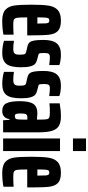

<svg xmlns="http://www.w3.org/2000/svg" viewBox="445 -1228 791 1721"><g transform="rotate(90 840.5 -367.5)"><path d="M297 -216H136Q136 -153 139 -129.5Q142 -106 153 -98.5Q164 -91 194 -91Q254 -91 291 -94V-3Q236 8 166 8Q99 8 68 -20Q37 -48 29.5 -99.5Q22 -151 22 -254Q22 -355 30.5 -408Q39 -461 69.5 -489.5Q100 -518 165 -518Q229 -518 256.5 -492Q284 -466 290.5 -416Q297 -366 297 -254ZM136 -307H191V-310Q191 -361 189.5 -381Q188 -401 182.5 -407.5Q177 -414 164 -414Q151 -414 145.5 -408Q140 -402 138 -380Q136 -358 136 -307Z M346 -8V-97Q362 -94 382 -92.5Q402 -91 420 -91Q445 -91 457.5 -101.5Q470 -112 470 -144Q470 -172 467.5 -184Q465 -196 460 -200Q455 -204 443 -207L392 -219Q371 -224 359.5 -237.5Q348 -251 343 -280Q338 -309 338 -363Q338 -445 369.5 -481.5Q401 -518 469 -518Q493 -518 519.5 -514.5Q546 -511 563 -504V-413Q521 -419 493 -419Q471 -419 463 -408.5Q455 -398 455 -370Q455 -345 456.5 -334.5Q458 -324 462 -320.5Q466 -317 476 -315L517 -304Q538 -299 551.5 -287.5Q565 -276 574 -246Q583 -216 583 -161Q583 -66 553 -29Q523 8 455 8Q426 8 395.5 3.5Q365 -1 346 -8Z M624 -8V-97Q640 -94 660 -92.5Q680 -91 698 -91Q723 -91 735.5 -101.5Q748 -112 748 -144Q748 -172 745.5 -184Q743 -196 738 -200Q733 -204 721 -207L670 -219Q649 -224 637.5 -237.5Q626 -251 621 -280Q616 -309 616 -363Q616 -445 647.5 -481.5Q679 -518 747 -518Q771 -518 797.5 -514.5Q824 -511 841 -504V-413Q799 -419 771 -419Q749 -419 741 -408.5Q733 -398 733 -370Q733 -345 734.5 -334.5Q736 -324 740 -320.5Q744 -317 754 -315L795 -304Q816 -299 829.5 -287.5Q843 -276 852 -246Q861 -216 861 -161Q861 -66 831 -29Q801 8 733 8Q704 8 673.5 3.5Q643 -1 624 -8Z M887 -149Q887 -235 911.5 -271Q936 -307 996 -307Q1008 -307 1052 -303V-333Q1052 -376 1048.5 -392.5Q1045 -409 1032.5 -414Q1020 -419 988 -419Q936 -419 906 -415V-507Q966 -518 1024 -518Q1077 -518 1107.5 -500.5Q1138 -483 1152 -440.5Q1166 -398 1166 -322V0H1058L1054 -57H1047Q1044 -26 1024.5 -9Q1005 8 977 8Q924 8 905.5 -29.5Q887 -67 887 -149ZM1050 -131Q1052 -146 1052 -188V-217H1030Q1011 -217 1004 -205Q997 -193 997 -157Q997 -128 1001.5 -116.5Q1006 -105 1021 -105Q1034 -105 1041.5 -110.5Q1049 -116 1050 -131Z M1221 -626V-743H1334V-626ZM1221 0V-510H1334V0Z M1660 -216H1499Q1499 -153 1502 -129.5Q1505 -106 1516 -98.5Q1527 -91 1557 -91Q1617 -91 1654 -94V-3Q1599 8 1529 8Q1462 8 1431 -20Q1400 -48 1392.5 -99.5Q1385 -151 1385 -254Q1385 -355 1393.5 -408Q1402 -461 1432.5 -489.5Q1463 -518 1528 -518Q1592 -518 1619.5 -492Q1647 -466 1653.5 -416Q1660 -366 1660 -254ZM1499 -307H1554V-310Q1554 -361 1552.5 -381Q1551 -401 1545.5 -407.5Q1540 -414 1527 -414Q1514 -414 1508.5 -408Q1503 -402 1501 -380Q1499 -358 1499 -307Z"/></g></svg>

Font: Saira Ultra Condensed ExtraBold
Style: Regular
Weight: 800
Width: 1
Designer: Hector Gatti with collaboration of the Omnibus-Type team
Foundry: Omnibus-Type
Version: Version 1.001; ttfautohint (v1.8)